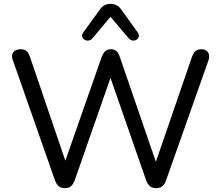

<svg xmlns="http://www.w3.org/2000/svg" viewBox="-20 -967 1144 994"><path d="M316 7Q296 7 284 -3Q272 -13 264 -35L46 -657Q37 -680 48.5 -696Q60 -712 87 -712Q106 -712 117 -703Q128 -694 135 -673L336 -83H300L506 -671Q514 -692 525 -702Q536 -712 554 -712Q573 -712 583.5 -702Q594 -692 601 -670L803 -83H771L974 -673Q981 -693 992 -702.5Q1003 -712 1023 -712Q1046 -712 1057 -696Q1068 -680 1060 -657L840 -34Q833 -13 821 -3Q809 7 789 7Q768 7 756 -3Q744 -13 736 -35L541 -595H563L367 -34Q359 -13 347.5 -3Q336 7 316 7ZM459 -769Q449 -758 437.5 -757Q426 -756 417 -762Q408 -768 405.5 -777.5Q403 -787 411 -799L496 -916Q507 -933 521 -940Q535 -947 552 -947Q569 -947 583 -940Q597 -933 609 -916L693 -799Q701 -787 698.5 -777.5Q696 -768 687.5 -762Q679 -756 667.5 -757Q656 -758 646 -769L552 -880Z"/></svg>

Font: Nunito Medium
Style: Regular
Weight: 500
Designer: Vernon Adams
Foundry: Vernon Adams
Version: Version 3.602